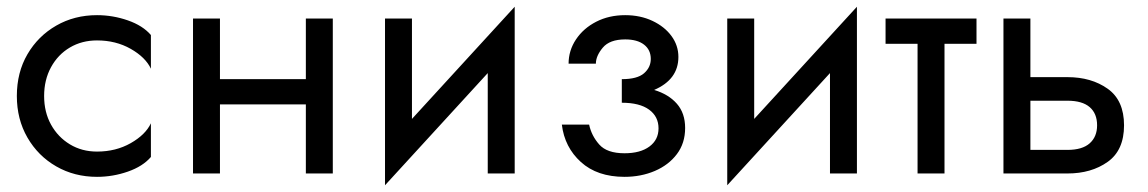

<svg xmlns="http://www.w3.org/2000/svg" viewBox="-20 -515 3407 570"><path d="M111 -230Q111 -182 131.5 -145Q152 -108 187.5 -86.5Q223 -65 268 -65Q324 -65 368 -90Q412 -115 428 -149V-49Q404 -21 359.5 -5.5Q315 10 268 10Q201 10 147 -21Q93 -52 61.5 -106.5Q30 -161 30 -230Q30 -300 61.5 -354Q93 -408 147 -439Q201 -470 268 -470Q315 -470 359.5 -454.5Q404 -439 428 -411V-311Q412 -345 368 -370Q324 -395 268 -395Q223 -395 187.5 -374Q152 -353 131.5 -315.5Q111 -278 111 -230Z M553 -460H633V-280H888V-460H968V0H888V-205H633V0H553Z M1203 -460V-162L1508 -495V0H1428V-298L1123 35V-460Z M1834 10Q1753 10 1704.5 -34Q1656 -78 1648 -145H1729Q1736 -112 1759 -86Q1782 -60 1834 -60Q1881 -60 1908 -80Q1935 -100 1935 -134Q1935 -169 1907 -189.5Q1879 -210 1826 -210V-280Q1872 -280 1892 -297.5Q1912 -315 1912 -340Q1912 -367 1892 -382.5Q1872 -398 1836 -398Q1790 -398 1769.5 -373.5Q1749 -349 1749 -326H1668Q1668 -365 1690 -398Q1712 -431 1750 -450.5Q1788 -470 1836 -470Q1881 -470 1917 -453Q1953 -436 1973.5 -408Q1994 -380 1994 -346Q1994 -279 1922 -248Q1965 -235 1989.5 -207Q2014 -179 2014 -135Q2014 -90 1989.5 -57.5Q1965 -25 1924 -7.5Q1883 10 1834 10Z M2219 -460V-162L2524 -495V0H2444V-298L2139 35V-460Z M2609 -460H2879V-385H2784V0H2704V-385H2609Z M2959 -460H3039V-286H3149Q3220 -286 3268.5 -251.5Q3317 -217 3317 -143Q3317 -69 3268.5 -34.5Q3220 0 3149 0H2959ZM3149 -216H3039V-70H3149Q3193 -70 3215 -89.5Q3237 -109 3237 -143Q3237 -178 3215 -197Q3193 -216 3149 -216Z"/></svg>

Font: Von Book
Style: Regular
Weight: 400
Version: Version 4.000; ttfautohint (v1.8.4.7-5d5b)